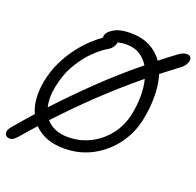

<svg xmlns="http://www.w3.org/2000/svg" viewBox="-150 -852 1078 1054"><g transform="rotate(20 389.0 -325.0)"><path d="M14 61Q-12 61 -16.5 42Q-21 23 -2 0Q22 -29 47 -57Q72 -85 96 -113Q78 -152 75 -200Q72 -248 82 -300Q95 -364 121 -417.5Q147 -471 179.5 -513.5Q212 -556 245 -586.5Q278 -617 304 -635Q303 -641 305 -650Q309 -670 343.5 -690.5Q378 -711 439 -711Q505 -711 552.5 -686.5Q600 -662 630 -619Q670 -651 712 -682Q731 -697 743.5 -702.5Q756 -708 771 -708Q788 -708 793 -695Q798 -682 790.5 -663.5Q783 -645 763 -630Q711 -591 662 -553Q679 -499 680 -432Q681 -365 666 -290Q649 -206 599 -138Q549 -70 474.5 -30Q400 10 310 10Q251 10 207 -7.5Q163 -25 134 -56Q95 -13 54 35Q31 61 14 61ZM150 -290Q137 -224 150 -172Q247 -276 349.5 -375Q452 -474 570 -570Q549 -604 517 -624Q485 -644 440 -644Q424 -644 410.5 -642Q397 -640 387 -637Q388 -625 378 -610Q368 -595 348 -584Q317 -566 277 -527.5Q237 -489 201.5 -430Q166 -371 150 -290ZM598 -300Q608 -351 608.5 -403Q609 -455 597 -501Q477 -402 375.5 -305Q274 -208 181 -108Q201 -84 233 -70Q265 -56 310 -56Q378 -56 438 -86Q498 -116 540.5 -170.5Q583 -225 598 -300Z"/></g></svg>

Font: Shantell Sans Normal
Style: Italic
Weight: 300
Italic angle: -11.31°
Designer: Stephen Nixon, Anya Danilova, Shantell Martin
Foundry: Arrow Type
Version: Version 1.008;[a672d596b]